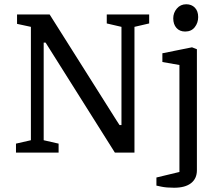

<svg xmlns="http://www.w3.org/2000/svg" viewBox="-20 -716 1026 901"><path d="M55 0V-42L125 -58V-590L60 -604V-648H213L528 -149L541 -129H550V-590L481 -606V-648H680V-606L611 -590V0H519L206 -497L194 -516H185V-58L255 -42V0ZM797 165Q761 165 737.5 160Q714 155 714 155V117L822 91V-411L742 -425V-466L881 -494L904 -485V83Q904 122 876.5 143.5Q849 165 797 165ZM849 -568Q823 -568 808 -585Q793 -602 793 -630Q793 -656 810 -676Q827 -696 854 -696Q879 -696 894.5 -680Q910 -664 910 -636Q910 -609 894 -588.5Q878 -568 849 -568Z"/></svg>

Font: Faustina VF Beta
Style: Regular
Weight: 400
Designer: Alfonso Garcia
Foundry: Omnibus-Type
Version: Version 1.006